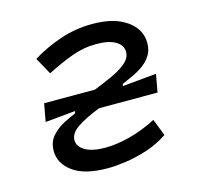

<svg xmlns="http://www.w3.org/2000/svg" viewBox="-84 -618 754 719"><g transform="rotate(-15 293.0 -258.5)"><path d="M250 9.8Q160.2 9.8 115 -23.2Q69.8 -56.2 69.8 -104.5Q69.8 -140.1 90.3 -162.8Q110.8 -185.5 137.9 -199.2Q165 -212.9 184.1 -220.7L185.5 -229L68.8 -217.8L81.5 -287.1H278.3Q314.5 -301.3 348.9 -316.9Q383.3 -332.5 405.5 -351.3Q427.7 -370.1 427.7 -394Q427.7 -419.4 401.6 -435.1Q375.5 -450.7 327.6 -450.7Q276.9 -450.7 230 -433.1Q183.1 -415.5 132.3 -389.6L96.2 -455.1Q146.5 -486.3 206.5 -506.8Q266.6 -527.3 332 -527.3Q417 -527.3 465.1 -492.7Q513.2 -458 513.2 -405.8Q513.2 -376 499.3 -355.5Q485.4 -335 464.4 -320.8Q443.4 -306.6 421.9 -297.4Q399.9 -288.1 384.8 -280.8L382.8 -272.9L514.6 -285.2L502 -215.8H275.4Q218.3 -193.4 186.8 -171.9Q155.3 -150.4 155.3 -124Q155.3 -99.1 182.6 -83Q210 -66.9 260.3 -66.9Q304.7 -66.9 356.7 -80.6Q408.7 -94.2 460.4 -121.1L485.8 -55.7Q447.3 -29.8 403.6 -15.6Q359.9 -1.5 319.6 4.2Q279.3 9.8 250 9.8Z"/></g></svg>

Font: CaskaydiaCove NFP SemiLight
Style: Italic
Weight: 350
Italic angle: -10°
Designer: Aaron Bell
Foundry: Saja Typeworks
Version: Version 2111.001; VTT 6.35;Nerd Fonts 3.1.1